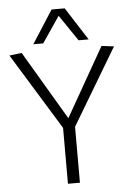

<svg xmlns="http://www.w3.org/2000/svg" viewBox="-61 -962 689 1006"><g transform="rotate(-5 284.0 -458.5)"><path d="M255 0V-294L8 -696L73 -704L287 -342L493 -704L558 -696L318 -294V0ZM138 -744 249 -917H318L429 -744H376L283 -881L190 -744Z"/></g></svg>

Font: Georama Light
Style: Regular
Weight: 300
Designer: Jean-Baptiste Levee
Foundry: Production Type
Version: Version 1.000